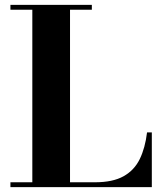

<svg xmlns="http://www.w3.org/2000/svg" viewBox="-20 -770 672 790"><path d="M604.7 0H22.9V-20H113V-730H22.9V-750H357.9V-730H268.1V-20H370.6Q444.1 -20 488.4 -44.8Q532.7 -69.6 555.1 -115.6Q577.4 -161.6 585 -225.1H604.7Z"/></svg>

Font: Bodoni* 11
Style: Bold
Weight: 700
Version: Version 2.000; ttfautohint (v1.8.1)